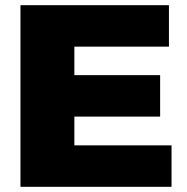

<svg xmlns="http://www.w3.org/2000/svg" viewBox="-20 -721 723 741"><path d="M59 -701H632V-541H267V-431H598V-271H267V-160H642V0H59Z"/></svg>

Font: Alexandria ExtraBold
Style: Regular
Weight: 800
Designer: Mohamed Gaber
Foundry: Kief Type Foundry
Version: Version 5.100